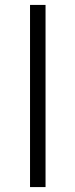

<svg xmlns="http://www.w3.org/2000/svg" viewBox="-20 -760 306 780"><path d="M102 0V-740H165V0Z"/></svg>

Font: Encode Sans Expanded Expanded Light
Style: Regular
Weight: 300
Width: 7
Designer: Multiple Designers
Foundry: Impallari Type
Version: Version 3.000; ttfautohint (v1.8.3) -l 8 -r 50 -G 200 -x 14 